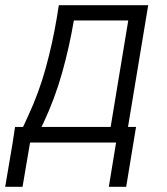

<svg xmlns="http://www.w3.org/2000/svg" viewBox="-50 -550 646 741"><path d="M370 171H437L475 -60H444L522 -530H177L169 -480Q153 -384 126.5 -287.5Q100 -191 57 -99L39 -60H8L-1 0H398ZM110 -60 117 -74Q162 -170 190 -270Q218 -370 235 -471H445L377 -60ZM-30 171H37L66 0H-1Z"/></svg>

Font: Iosevka Sparkle Light Oblique
Style: Regular
Weight: 300
Italic angle: -9°
Designer: Belleve Invis
Foundry: Belleve Invis
Version: Version 4.5.0; ttfautohint (v1.8.3)